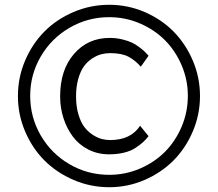

<svg xmlns="http://www.w3.org/2000/svg" viewBox="-20 -763 902 795"><path d="M432.1 -743.2Q508.8 -743.2 578.4 -713.4Q647.9 -683.6 698.2 -632.8Q748.5 -582 778.3 -512.2Q808.1 -442.4 808.1 -365.2Q808.1 -288.6 778.3 -218.8Q748.5 -148.9 698.2 -98.4Q647.9 -47.9 578.4 -17.8Q508.8 12.2 432.1 12.2Q355 12.2 284.9 -17.8Q214.8 -47.9 164.3 -98.4Q113.8 -148.9 84 -218.8Q54.2 -288.6 54.2 -365.2Q54.2 -442.4 84 -512.2Q113.8 -582 164.3 -632.8Q214.8 -683.6 284.9 -713.4Q355 -743.2 432.1 -743.2ZM432.1 -691.9Q343.8 -691.9 268.3 -648.2Q192.9 -604.5 148.9 -529.3Q105 -454.1 105 -366.2Q105 -277.3 148.9 -201.9Q192.9 -126.5 268.1 -82.8Q343.3 -39.1 432.1 -39.1Q499 -39.1 559.3 -64.9Q619.6 -90.8 663.1 -134.5Q706.5 -178.2 732.2 -238.8Q757.8 -299.3 757.8 -366.2Q757.8 -432.1 732.2 -492.4Q706.5 -552.7 663.1 -596.4Q619.6 -640.1 559.3 -666Q499 -691.9 432.1 -691.9ZM434.1 -606Q461.4 -606 486.3 -599.9Q511.2 -593.8 526.6 -586.4Q542 -579.1 558.1 -566.7Q574.2 -554.2 580.1 -548.3Q585.9 -542.5 595.2 -532.2L563 -486.8Q540 -513.2 512 -528.1Q483.9 -543 436 -543Q417.5 -543 399.4 -538.3Q381.3 -533.7 361.8 -521Q342.3 -508.3 327.9 -488.8Q313.5 -469.2 304.2 -437Q294.9 -404.8 294.9 -363.8Q294.9 -320.8 305.2 -287.6Q315.4 -254.4 330.6 -235.4Q345.7 -216.3 365.5 -203.9Q385.3 -191.4 402.3 -187.3Q419.4 -183.1 436 -183.1Q521.5 -183.1 560.1 -242.2L595.2 -199.2Q583.5 -184.6 572 -174.1Q560.5 -163.6 541 -150.6Q521.5 -137.7 493.4 -130.9Q465.3 -124 431.2 -124Q384.8 -124 345.9 -143.8Q307.1 -163.6 282 -197Q256.8 -230.5 242.9 -273.4Q229 -316.4 229 -363.8Q229 -473.6 286.4 -539.8Q343.8 -606 434.1 -606Z"/></svg>

Font: Stilu Light
Style: Regular
Weight: 300
Designer: Genilson Lima Santos
Foundry: Genilson Lima Santos
Version: Version 1.200;PS 001.200;hotconv 1.0.88;makeotf.lib2.5.64775